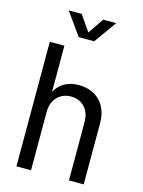

<svg xmlns="http://www.w3.org/2000/svg" viewBox="-131 -967 774 1042"><g transform="rotate(15 256.0 -445.5)"><path d="M67 0H149V-329C149 -397 192 -443 257 -443C319 -443 362 -397 362 -329V0H445V-344C445 -450 379 -514 281 -514C222 -514 175 -490 149 -440V-700H67ZM122 -891 212 -765H299L389 -891H316L256 -803L195 -891Z"/></g></svg>

Font: Vanilla Cream Book
Style: Regular
Weight: 400
Designer: Jeremy Tribby, Jinavaṁso
Foundry: Tribby Type
Version: Version 1.422;Glyphs 3.1.2 (3151)